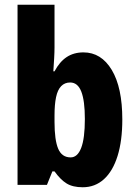

<svg xmlns="http://www.w3.org/2000/svg" viewBox="-20 -780 571 810"><path d="M210 -580Q210 -560 208.5 -534.5Q207 -509 205 -479H210Q231 -519 261 -539Q291 -559 332 -559Q407 -559 451.5 -485Q496 -411 496 -276Q496 -186 476 -122Q456 -58 418.5 -24Q381 10 329 10Q287 10 261 -6Q235 -22 210 -57H201L178 0H54V-760H210ZM276 -432Q253 -432 238 -416.5Q223 -401 216.5 -370Q210 -339 210 -293V-266Q210 -189 225.5 -152.5Q241 -116 278 -116Q307 -116 322.5 -156Q338 -196 338 -278Q338 -355 323 -393.5Q308 -432 276 -432Z"/></svg>

Font: Noto Sans Display Condensed ExtraBold
Style: Regular
Weight: 800
Width: 3
Designer: Monotype Design Team
Foundry: Monotype Imaging Inc.
Version: Version 2.003